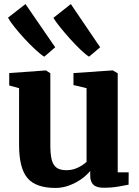

<svg xmlns="http://www.w3.org/2000/svg" viewBox="-20 -915 686 946"><path d="M490 10Q455 10 439.8 -5.2Q424.5 -20.5 424.5 -49V-73Q408.5 -52.5 381.5 -33.2Q354.5 -14 321.5 -1.5Q288.5 11 253.5 11Q156.5 11 115.2 -37.8Q74 -86.5 74 -200.5V-480.5L25.5 -494V-555L205.5 -568H206.5L228 -554V-198.5Q228 -153 235.2 -126.5Q242.5 -100 259.5 -88.2Q276.5 -76.5 306 -76.5Q331 -76.5 350.2 -83.5Q369.5 -90.5 383.8 -100Q398 -109.5 406.5 -117.5V-480.5L342 -496V-555L533 -568H536L560 -554V-66H614L613.5 -5Q595.5 -1.5 563.2 4.2Q531 10 490 10ZM197.5 -636Q181 -646 155 -670Q129 -694 101.2 -724Q73.5 -754 51.2 -782Q29 -810 19.5 -828L105.5 -895L252 -682L198.5 -636ZM418.5 -636Q402 -646 377.5 -669.5Q353 -693 326.5 -722.2Q300 -751.5 277.5 -779.5Q255 -807.5 243 -827L329 -895L473.5 -682L419 -636Z"/></svg>

Font: Merriweather Light 18pt ExtraBold
Style: Regular
Weight: 800
Version: Version 2.100